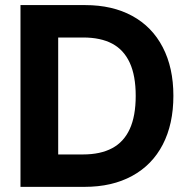

<svg xmlns="http://www.w3.org/2000/svg" viewBox="-20 -727 741 747"><path d="M125.5 0V-126.1H302.7Q371 -126.1 416.4 -150.5Q461.9 -174.8 484.9 -225.2Q508 -275.6 508 -354.2Q508 -432.4 484.9 -482.7Q461.8 -533 416.7 -557.1Q371.5 -581.1 303.5 -581.1H122.1V-707.2H311.3Q417.2 -707.2 494.5 -665.1Q571.9 -622.9 613.2 -543.2Q654.6 -463.5 654.6 -354.2Q654.6 -244.3 613.3 -164.6Q572 -84.9 494 -42.5Q416.1 0 309 0ZM206.4 0H59.7V-707.2H206.4Z"/></svg>

Font: Pretendard Variable
Style: Regular
Weight: 400
Designer: Base glyphs from Inter by Rasmus Andersson; Hangul glyphs from Noto Sans CJK(Source Han Sans) by Jang Soo-young and Kang
Foundry: Kil Hyung-jin
Version: Version 1.100;FEAKit 1.0